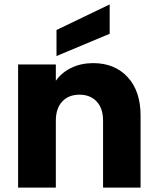

<svg xmlns="http://www.w3.org/2000/svg" viewBox="-20 -850 714 870"><path d="M617 -326V0H447V-303Q447 -359 418 -390Q389 -421 340 -421Q291 -421 262 -390Q233 -359 233 -303V0H62V-558H233V-484Q259 -521 303 -542.5Q347 -564 402 -564Q500 -564 558.5 -500.5Q617 -437 617 -326ZM477 -697 236 -596V-714L477 -830Z"/></svg>

Font: IBM-Poppins
Style: Poppins-Bold
Weight: 700
Designer: Mike Abbink, Paul van der Laan, Pieter van Rosmalen, Ben Mitchell, Mark Frömberg
Foundry: Bold Monday
Version: Version 1.1